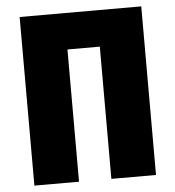

<svg xmlns="http://www.w3.org/2000/svg" viewBox="-52 -762 739 810"><g transform="rotate(-5 318.0 -357.0)"><path d="M61 -714H576V0H387V-560H250V0H61Z"/></g></svg>

Font: Noto Sans Display Black Narrow
Style: Regular
Weight: 900
Width: 4
Designer: Monotype Design team
Foundry: Monotype Imaging Inc.
Version: Version 1.000